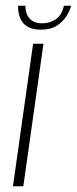

<svg xmlns="http://www.w3.org/2000/svg" viewBox="-20 -647 267 667"><path d="M25 0 95 -495H131L61 0ZM122 -544Q97 -544 80.5 -552Q64 -560 56 -573Q48 -586 45 -600.5Q42 -615 43 -627H68Q69 -596 84.5 -581Q100 -566 126 -566Q154 -566 174.5 -580.5Q195 -595 202 -627H227Q223 -610 210.5 -590.5Q198 -571 177 -557.5Q156 -544 122 -544Z"/></svg>

Font: Alumni Sans ExtraLight
Style: Italic
Weight: 250
Italic angle: -8°
Version: Version 1.016